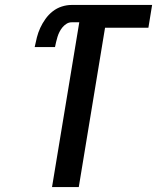

<svg xmlns="http://www.w3.org/2000/svg" viewBox="-20 -755 640 775"><path d="M190 0 300 -665H269Q258 -665 248.5 -659Q239 -653 232 -644.5Q225 -636 220 -626Q215 -616 212 -606Q209 -596 206.5 -585.5Q204 -575 202 -565H120Q124 -585 129 -604.5Q134 -624 142.5 -642.5Q151 -661 163.5 -678.5Q176 -696 192.5 -709Q209 -722 229 -728.5Q249 -735 269 -735H594L579 -643H404L298 0Z"/></svg>

Font: Iosevka SS04 Semibold Extended
Style: Italic
Weight: 600
Width: 7
Italic angle: -9°
Monospace: yes
Designer: Belleve Invis
Foundry: Belleve Invis
Version: Version 19.0.0; ttfautohint (v1.8.4)